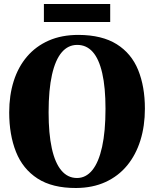

<svg xmlns="http://www.w3.org/2000/svg" viewBox="-20 -928 770 960"><path d="M360.5 12Q242 12.5 168 -35.2Q94 -83 60 -168.5Q26 -254 26 -366Q26 -451.5 48.5 -522.5Q71 -593.5 115.2 -645.2Q159.5 -697 223.8 -725.2Q288 -753.5 372.5 -753.5Q490 -753 563.5 -707Q637 -661 670.8 -578Q704.5 -495 704.5 -384.5Q704.5 -298.5 682 -226.2Q659.5 -154 615.8 -100.8Q572 -47.5 507.8 -18Q443.5 11.5 360.5 12ZM365 -38Q409.5 -38 441.5 -77.2Q473.5 -116.5 490.5 -193.8Q507.5 -271 507.5 -384Q507.5 -491 491.2 -562Q475 -633 443.8 -668.2Q412.5 -703.5 366 -703.5Q320.5 -703.5 288.8 -666.5Q257 -629.5 240 -554.5Q223 -479.5 223 -366Q223 -260 239 -186.8Q255 -113.5 286.8 -75.8Q318.5 -38 365 -38ZM531 -908V-818H199.5V-908Z"/></svg>

Font: Merriweather 72pt Black
Style: Regular
Weight: 900
Version: Version 2.100